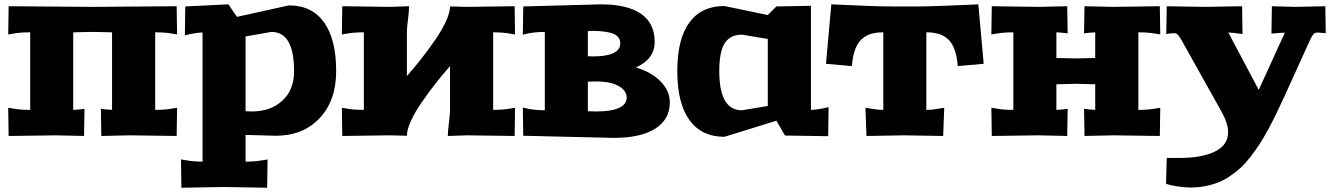

<svg xmlns="http://www.w3.org/2000/svg" viewBox="-20 -630 6182 891"><path d="M18.1 -129.9 42 -126Q73.2 -120.1 120.1 -120.1V-480Q73.2 -480 42 -474.1L18.1 -470.2L20 -601.1L410.2 -598.1L799.8 -601.1L801.8 -470.2L777.8 -474.1Q746.6 -480 700.2 -480V-120.1Q746.6 -120.1 777.8 -126L801.8 -129.9L799.8 1L580.1 -2L450.2 1L448.2 -125L472.2 -122.1Q498 -120.1 500 -120.1V-480Q492.2 -480 458.5 -481Q424.8 -481.9 411.1 -481.9Q397.5 -481.9 362.8 -481Q328.1 -480 319.8 -480V-120.1Q322.3 -120.1 348.1 -122.1L372.1 -125L370.1 1L240.2 -2L20 1Z M819.8 109.9 843.8 113.8Q877.4 120.1 919.9 120.1V-479Q899.9 -479 863.8 -472.2L837.9 -465.8L839.8 -600.1L1040 -609.9L1079.6 -551.8L1320.8 -605Q1427.2 -605 1483.6 -526.6Q1540 -448.2 1540 -299.8Q1540 -163.1 1463.1 -81.5Q1386.2 0 1259.8 0L1119.6 -3.9V120.1Q1164.1 120.1 1197.8 113.8L1221.7 109.9L1219.7 241.2L1020 237.8L821.8 241.2ZM1119.6 -113.8 1149.9 -112.8Q1235.4 -112.8 1290 -162.6Q1344.7 -212.4 1344.7 -299.8Q1344.7 -481.9 1239.7 -481.9L1119.6 -460.9Z M1566.4 -129.9 1590.3 -126Q1621.6 -120.1 1668.5 -120.1V-480Q1621.6 -480 1590.3 -474.1L1566.4 -470.2L1568.4 -601.1L1788.6 -598.1L1878.4 -601.1Q1878.4 -580.6 1873.3 -540.3Q1868.2 -500 1868.2 -480V-276.9Q1903.3 -316.9 1934.1 -356Q1964.8 -395 1997.3 -441.7Q2029.8 -488.3 2049.1 -530Q2068.4 -571.8 2068.4 -600.1L2148.4 -598.1L2368.2 -601.1L2370.1 -470.2L2346.2 -474.1Q2314.9 -480 2268.6 -480V-120.1Q2314.9 -120.1 2346.2 -126L2370.1 -129.9L2368.2 1L2148.4 -2L2058.1 1Q2058.1 -19.5 2063.2 -59.8Q2068.4 -100.1 2068.4 -120.1V-323.2Q2033.2 -283.2 2002.4 -244.1Q1971.7 -205.1 1939.2 -158.4Q1906.7 -111.8 1887.5 -70.1Q1868.2 -28.3 1868.2 0L1788.6 -2L1568.4 1Z M2406.2 -130.9 2432.1 -125Q2468.3 -118.2 2508.3 -118.2V-481.9Q2468.3 -481.9 2432.1 -475.1L2406.2 -469.2L2408.2 -600.1L2768.1 -609.9Q2890.6 -609.9 2954.3 -566.2Q3018.1 -522.5 3018.1 -435.1Q3018.1 -356 2931.2 -316.9Q3003.9 -295.4 3046.1 -251.7Q3088.4 -208 3088.4 -154.8Q3088.4 -76.2 3021.2 -33.2Q2954.1 9.8 2828.1 9.8L2408.2 0ZM2708 -113.8 2748 -112.8Q2816.4 -112.8 2852.3 -129.2Q2888.2 -145.5 2888.2 -176.8Q2888.2 -209.5 2851.1 -230.7Q2814 -252 2748 -252L2708 -251ZM2708 -369.1 2733.4 -368.2Q2794.4 -368.2 2826.4 -383.5Q2858.4 -398.9 2858.4 -428.2Q2858.4 -460.4 2825.4 -473.6Q2792.5 -486.8 2723.1 -486.8L2708 -485.8Z M3123 -299.8Q3123 -448.7 3179 -525.4Q3234.9 -602.1 3341.8 -602.1L3543 -560.1L3583 -600.1L3743.2 -603V-120.1Q3762.7 -120.1 3798.8 -127L3825.2 -132.8L3823.2 2L3623 -1L3583 -69.8L3341.8 4.9Q3235.4 4.9 3179.2 -73.2Q3123 -151.4 3123 -299.8ZM3317.9 -299.8Q3317.9 -118.2 3422.9 -118.2L3543 -138.2V-449.2L3422.9 -469.2Q3369.6 -469.2 3343.8 -430.4Q3317.9 -391.6 3317.9 -299.8Z M3813 -334 3837.9 -609.9Q4038.1 -600.1 4118.2 -600.1H4239.7Q4275.4 -600.1 4345.5 -602.5Q4415.5 -605 4467.8 -607.4L4520 -609.9L4544.9 -334L4424.8 -323.2Q4420.9 -369.6 4409.2 -401.1Q4397.5 -432.6 4377.9 -449.5Q4358.4 -466.3 4335 -473.1Q4311.5 -480 4278.8 -480V-120.1Q4306.6 -120.1 4337.9 -126L4361.8 -129.9L4356.9 1L4178.7 -2L4001 1L3996.1 -129.9L4020 -126Q4051.3 -120.1 4079.1 -120.1V-480Q4046.4 -480 4022.9 -473.1Q3999.5 -466.3 3980 -449.5Q3960.4 -432.6 3948.7 -401.1Q3937 -369.6 3933.1 -323.2Z M4580.6 -129.9 4604.5 -126Q4635.7 -120.1 4682.6 -120.1V-480Q4635.7 -480 4604.5 -474.1L4580.6 -470.2L4582.5 -601.1L4802.7 -598.1L4932.6 -601.1L4934.6 -475.1L4910.6 -478Q4884.8 -480 4882.3 -480V-360.8Q4966.3 -358.9 4972.7 -358.9Q4978.5 -358.9 5062.5 -360.8V-480Q5060.5 -480 5034.7 -478L5010.7 -475.1L5012.7 -601.1L5142.6 -598.1L5362.3 -601.1L5364.3 -470.2L5340.3 -474.1Q5309.1 -480 5262.7 -480V-120.1Q5309.1 -120.1 5340.3 -126L5364.3 -129.9L5362.3 1L5142.6 -2L5012.7 1L5010.7 -125L5034.7 -122.1Q5060.5 -120.1 5062.5 -120.1V-238.8Q5045.4 -239.3 5025.4 -239.7Q5005.4 -240.2 4992.4 -240.7Q4979.5 -241.2 4972.7 -241.2Q4965.8 -241.2 4952.9 -240.7Q4939.9 -240.2 4919.7 -239.7Q4899.4 -239.3 4882.3 -238.8V-120.1Q4884.8 -120.1 4910.6 -122.1L4934.6 -125L4932.6 1L4802.7 -2L4582.5 1Z M5391.1 222.2 5394.5 103H5454.1Q5557.6 103 5618.4 73Q5679.2 43 5679.2 -17.1Q5679.2 -55.7 5651.4 -106.9L5466.3 -438Q5452.6 -461.9 5445.8 -469Q5439 -476.1 5427.2 -476.1Q5420.4 -476.1 5408 -474.4Q5395.5 -472.7 5392.1 -472.2L5394.5 -601.1L5569.3 -598.1L5744.1 -601.1L5746.1 -472.2L5722.2 -475.1Q5697.8 -479 5680.2 -479L5821.3 -212.9L5942.4 -478Q5919.9 -478 5904.3 -476.1L5880.4 -474.1L5882.3 -601.1L5990.2 -598.1L6130.4 -601.1L6132.3 -476.1Q6095.7 -479 6095.2 -479Q6082.5 -479 6076.4 -472.9Q6070.3 -466.8 6060.5 -446.8L5944.3 -190.9Q5922.4 -143.1 5904.3 -105.7Q5886.2 -68.4 5865 -29.1Q5843.8 10.3 5824.5 39.8Q5805.2 69.3 5782.5 98.6Q5759.8 127.9 5737.1 148.7Q5714.4 169.4 5687.7 187.5Q5661.1 205.6 5632.6 216.8Q5604 228 5571.3 234.1Q5538.6 240.2 5502.4 240.2Q5475.6 240.2 5440.4 234.6Q5405.3 229 5391.1 222.2Z"/></svg>

Font: Zantroke
Style: Regular
Weight: 500
Foundry: gluk
Version: Version 0.36